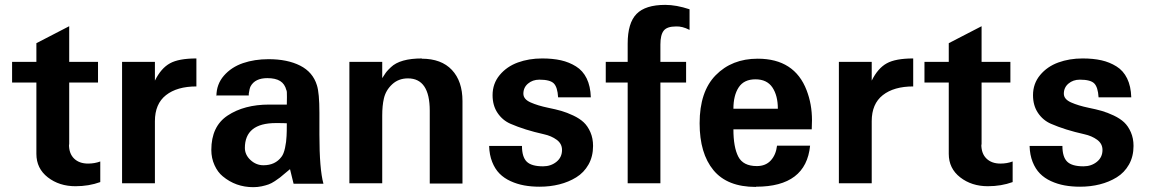

<svg xmlns="http://www.w3.org/2000/svg" viewBox="-20 -755 4732 791"><path d="M265.1 -159.2H264.2Q264.2 -122.1 285.4 -101.6Q306.6 -81.1 342.8 -81.1Q370.1 -81.1 393.1 -89.8V-4.9Q346.2 12.2 291 12.2Q224.1 12.2 177 -24.4Q129.9 -61 129.9 -121.1V-415H29.8V-500H129.9V-577.1L265.1 -647V-500H383.8V-415H265.1Z M789.1 -398.9Q709.5 -398.9 663.8 -363Q618.2 -327.1 618.2 -255.9V0H482.9V-500H618.2V-422.9Q643.6 -474.1 680.2 -494.1Q716.3 -514.2 789.1 -514.2Z M870.6 -361.8 871.6 -358.9Q871.6 -407.7 902.3 -443.1Q933.1 -478.5 981 -494.9Q1028.8 -511.2 1086.4 -511.2Q1164.1 -511.2 1216.6 -484.6Q1269 -458 1285.6 -403.8Q1295.9 -372.1 1295.9 -290V-200.2Q1295.9 -58.6 1312.5 2H1189.5L1174.8 -58.1Q1168.9 -53.7 1154.8 -41.5Q1140.6 -29.3 1133.5 -23.7Q1126.5 -18.1 1112.3 -8.8Q1098.1 0.5 1086.7 4.6Q1075.2 8.8 1058.3 12.5Q1041.5 16.1 1023.4 16.1Q951.2 16.1 897.5 -28.8Q877 -45.4 863.8 -74.5Q850.6 -103.5 850.6 -137.2Q850.6 -234.4 917.5 -278.8Q985.8 -324.2 1088.9 -324.2H1161.6Q1161.6 -328.1 1162.1 -355Q1162.6 -381.8 1159.7 -383.8Q1153.3 -409.2 1134.3 -421.1Q1115.2 -433.1 1081.5 -433.1Q1031.2 -433.1 1012.7 -399.9Q1007.8 -390.6 1004.9 -369.1V-361.8ZM988.8 -145V-146Q988.8 -117.2 1012 -95.7Q1035.2 -74.2 1065.4 -74.2Q1113.8 -74.2 1139.6 -108.9Q1148.9 -120.6 1154.3 -145.8Q1159.7 -170.9 1160.6 -194.8Q1161.6 -209 1161.6 -247.1Q1150.4 -248 1116.7 -248Q988.8 -248 988.8 -145Z M1718.3 -514.2 1717.3 -513.2Q1798.3 -513.2 1841.8 -466.8Q1885.3 -420.4 1885.3 -338.9V1H1750.5V-298.8Q1750.5 -432.1 1660.6 -432.1Q1622.1 -432.1 1595.7 -407.7Q1569.3 -383.3 1561.5 -349.1Q1554.7 -319.8 1554.7 -278.8V0H1419.4V-500H1554.7V-433.1Q1557.6 -437.5 1562.7 -445.3Q1567.9 -453.1 1568.8 -454.6Q1569.8 -456.1 1573.5 -460.7Q1577.1 -465.3 1580.6 -468.5Q1584 -471.7 1590.3 -478Q1627.9 -514.2 1718.3 -514.2Z M2202.1 -426.8Q2174.3 -426.8 2155.3 -410.6Q2136.2 -394.5 2136.2 -369.1Q2136.2 -346.2 2166 -333Q2195.8 -319.8 2238.3 -311Q2269.5 -304.7 2292.5 -298.1Q2315.4 -291.5 2341.8 -279.1Q2368.2 -266.6 2384.8 -251Q2401.4 -235.4 2412.4 -210.2Q2423.3 -185.1 2423.3 -153.8Q2423.3 -110.4 2404.5 -77.1Q2385.7 -43.9 2354 -24.4Q2322.3 -4.9 2284.2 4.6Q2246.1 14.2 2203.1 14.2Q2168.9 14.2 2139.4 8.8Q2109.9 3.4 2083.3 -8.8Q2056.6 -21 2037.8 -40Q2019 -59.1 2007.6 -88.1Q1996.1 -117.2 1995.1 -153.8H2130.4Q2130.4 -108.4 2149.9 -89.1Q2169.4 -69.8 2217.3 -69.8Q2249.5 -69.8 2272.5 -88.4Q2295.4 -106.9 2295.4 -137.2Q2295.4 -163.1 2273.4 -179.2Q2251.5 -195.3 2220.2 -202.1Q2141.1 -219.7 2083 -245.1Q2050.3 -259.3 2029.8 -289.8Q2009.3 -320.3 2009.3 -362.8Q2009.3 -410.6 2038.6 -445.8Q2067.9 -481 2113.5 -497.6Q2159.2 -514.2 2213.4 -514.2Q2257.3 -514.2 2291 -506.6Q2324.7 -499 2353 -481.4Q2381.3 -463.9 2397 -431.9Q2412.6 -399.9 2414.1 -354H2279.3Q2276.9 -396 2261.5 -411.4Q2246.1 -426.8 2202.1 -426.8Z M2565.9 -575.2Q2565.9 -660.2 2602.3 -697.5Q2638.7 -734.9 2720.7 -734.9Q2766.1 -734.9 2820.8 -716.8V-631.8Q2790.5 -647.5 2764.6 -646Q2728 -646 2714.4 -628.7Q2700.7 -611.3 2700.7 -571.8V-500H2806.6V-415H2700.7V0H2565.9V-415H2475.6V-500H2565.9Z M3095.2 14.2 3093.3 15.1Q2976.1 15.1 2919.2 -54Q2862.3 -123 2862.3 -247.1Q2862.3 -377.4 2928.2 -444.8Q2995.1 -513.2 3101.6 -513.2Q3253.4 -513.2 3303.2 -382.8Q3325.2 -325.7 3325.2 -259.8L3324.2 -222.2H3001.5Q3001.5 -148.9 3021.5 -109.9Q3041.5 -70.8 3098.1 -70.8Q3134.3 -70.8 3155.5 -94Q3176.8 -117.2 3181.2 -154.8H3317.4Q3300.8 14.2 3095.2 14.2ZM3184.6 -307.1Q3184.6 -361.3 3162.1 -394.8Q3139.6 -428.2 3092.3 -428.2Q3044.9 -428.2 3023.2 -395Q3001.5 -361.8 3001.5 -307.1Z M3742.2 -398.9Q3662.6 -398.9 3616.9 -363Q3571.3 -327.1 3571.3 -255.9V0H3436V-500H3571.3V-422.9Q3596.7 -474.1 3633.3 -494.1Q3669.4 -514.2 3742.2 -514.2Z M4023.9 -159.2H4022.9Q4022.9 -122.1 4044.2 -101.6Q4065.4 -81.1 4101.6 -81.1Q4128.9 -81.1 4151.9 -89.8V-4.9Q4105 12.2 4049.8 12.2Q3982.9 12.2 3935.8 -24.4Q3888.7 -61 3888.7 -121.1V-415H3788.6V-500H3888.7V-577.1L4023.9 -647V-500H4142.6V-415H4023.9Z M4428.7 -426.8Q4400.9 -426.8 4381.8 -410.6Q4362.8 -394.5 4362.8 -369.1Q4362.8 -346.2 4392.6 -333Q4422.4 -319.8 4464.8 -311Q4496.1 -304.7 4519 -298.1Q4542 -291.5 4568.4 -279.1Q4594.7 -266.6 4611.3 -251Q4627.9 -235.4 4638.9 -210.2Q4649.9 -185.1 4649.9 -153.8Q4649.9 -110.4 4631.1 -77.1Q4612.3 -43.9 4580.6 -24.4Q4548.8 -4.9 4510.7 4.6Q4472.7 14.2 4429.7 14.2Q4395.5 14.2 4366 8.8Q4336.4 3.4 4309.8 -8.8Q4283.2 -21 4264.4 -40Q4245.6 -59.1 4234.1 -88.1Q4222.7 -117.2 4221.7 -153.8H4356.9Q4356.9 -108.4 4376.5 -89.1Q4396 -69.8 4443.8 -69.8Q4476.1 -69.8 4499 -88.4Q4522 -106.9 4522 -137.2Q4522 -163.1 4500 -179.2Q4478 -195.3 4446.8 -202.1Q4367.7 -219.7 4309.6 -245.1Q4276.9 -259.3 4256.3 -289.8Q4235.8 -320.3 4235.8 -362.8Q4235.8 -410.6 4265.1 -445.8Q4294.4 -481 4340.1 -497.6Q4385.7 -514.2 4439.9 -514.2Q4483.9 -514.2 4517.6 -506.6Q4551.3 -499 4579.6 -481.4Q4607.9 -463.9 4623.5 -431.9Q4639.2 -399.9 4640.6 -354H4505.9Q4503.4 -396 4488 -411.4Q4472.7 -426.8 4428.7 -426.8Z"/></svg>

Font: Perun
Style: Bold
Weight: 700
Foundry: Copyright (c) Stefan Peev, Context Ltd, 2016
Version: Version 1.0000